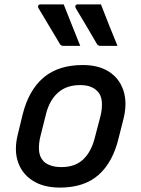

<svg xmlns="http://www.w3.org/2000/svg" viewBox="-20 -840 640 871"><path d="M269 -820Q288 -773 306.5 -725.5Q325 -678 344 -632H267Q257 -632 252 -640Q223 -689 201.5 -724.5Q180 -760 154 -804Q151 -809 153.5 -814.5Q156 -820 163 -820ZM438 -820Q456 -773 475 -725.5Q494 -678 513 -632H435Q425 -632 420 -640Q392 -689 370.5 -724.5Q349 -760 323 -804Q320 -809 322.5 -814.5Q325 -820 332 -820ZM356 -545Q427 -545 474 -515Q521 -485 539.5 -430.5Q558 -376 541 -304L518 -213Q492 -104 427 -46.5Q362 11 252 11Q178 11 129 -20Q80 -51 61.5 -105.5Q43 -160 61 -231L83 -322Q111 -432 178 -488.5Q245 -545 356 -545ZM343 -454Q282 -454 243.5 -420Q205 -386 189 -324L163 -220Q155 -188 157 -158Q159 -128 178 -108Q190 -96 210.5 -89Q231 -82 259 -82Q320 -82 356.5 -116Q393 -150 409 -211L436 -314Q444 -346 442 -377.5Q440 -409 420 -428Q408 -440 389.5 -447Q371 -454 343 -454Z"/></svg>

Font: Recursive Mn Lnr St Med
Style: Italic
Weight: 500
Italic angle: -15°
Monospace: yes
Version: Version 1.079;hotconv 1.0.112;makeotfexe 2.5.65598; ttfautoh